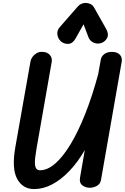

<svg xmlns="http://www.w3.org/2000/svg" viewBox="-20 -1283 853 1312"><path d="M213.5 9Q135 9 97 -61.2Q59 -131.5 85 -279L189 -866.5Q191.5 -879 201.8 -893.8Q212 -908.5 229.2 -919Q246.5 -929.5 269 -928.5Q301 -928.5 319.8 -908.5Q338.5 -888.5 333 -858L229 -264.5Q223.5 -232.5 220.5 -206Q217.5 -179.5 219 -160Q220.5 -140.5 228.8 -130Q237 -119.5 253.5 -119.5Q304 -119.5 356.8 -165Q409.5 -210.5 461.5 -296.2Q513.5 -382 561.8 -503.2Q610 -624.5 651 -776L668.5 -874.5Q673 -899 693.2 -913.8Q713.5 -928.5 744 -928.5Q780.5 -928.5 798.8 -909.2Q817 -890 811.5 -860.5L670 -52.5Q665 -25.5 641.8 -12.8Q618.5 0 594 0Q564 0 542.2 -17.2Q520.5 -34.5 527 -70L559.5 -257.5Q510.5 -173.5 453.5 -114Q396.5 -54.5 335.8 -22.8Q275 9 213.5 9ZM670.5 -988.5Q643.5 -980.5 618.8 -992Q594 -1003.5 584.5 -1028.5L551 -1117L497 -1021Q477 -984.5 447 -983.2Q417 -982 395.5 -1001Q375 -1020.5 372 -1048Q369 -1075.5 387.5 -1096.5L512 -1239Q523 -1251.5 536.8 -1257.2Q550.5 -1263 564.5 -1263Q581.5 -1263 597.2 -1256Q613 -1249 623.5 -1230.5L705 -1086Q725.5 -1049.5 711.8 -1023.2Q698 -997 670.5 -988.5Z"/></svg>

Font: Edu VIC WA NT Hand
Style: Regular
Weight: 400
Designer: Tina and Corey Anderson, Eben Sorkin, Mirko Velimirovic
Foundry: Google for Education
Version: Version 1.000